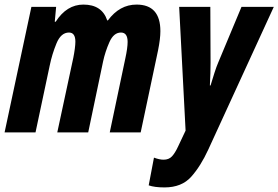

<svg xmlns="http://www.w3.org/2000/svg" viewBox="-30 -578 1215 838"><path d="M125 0 187 -292Q197 -341 216.5 -388.5Q236 -436 271 -436Q299 -436 299 -396Q299 -384 296.5 -365Q294 -346 290 -326L220 0H355L420 -310Q429 -352 447.5 -394Q466 -436 498 -436Q527 -436 527 -395Q527 -369 517 -323L449 0H584L660 -359Q670 -409 670 -442Q670 -558 566 -558Q492 -558 441 -489H438Q415 -558 334 -558Q261 -558 213 -483H209L215 -548H107L-10 0Z M879 75 1165 -548H1024L922 -304Q915 -288 906 -260Q897 -232 889 -205H886Q889 -259 889 -305L888 -548H752L780 -8L747 62Q734 90 720.5 104.5Q707 119 684 119Q666 119 642 110L619 231Q645 240 688 240Q763 240 804.5 193.5Q846 147 879 75Z"/></svg>

Font: Noto Sans UI Condensed ExtraBold
Style: Italic
Weight: 800
Width: 3
Designer: Monotype Design Team
Foundry: Monotype Imaging Inc.
Version: 1.001